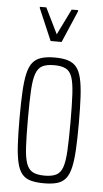

<svg xmlns="http://www.w3.org/2000/svg" viewBox="-53 -757 428 800"><g transform="rotate(5 161.0 -357.5)"><path d="M162 8Q128 8 105.5 1.5Q83 -5 69.5 -21.5Q56 -38 49 -68Q42 -98 39.5 -143.5Q37 -189 37 -254Q37 -319 39.5 -365Q42 -411 49 -441Q56 -471 69.5 -487.5Q83 -504 105.5 -511Q128 -518 162 -518Q195 -518 217 -511Q239 -504 252.5 -487.5Q266 -471 273 -441Q280 -411 282.5 -365Q285 -319 285 -254Q285 -189 282.5 -143.5Q280 -98 273 -68Q266 -38 252.5 -21.5Q239 -5 217 1.5Q195 8 162 8ZM162 -24Q192 -24 210 -33Q228 -42 236.5 -66Q245 -90 247.5 -135.5Q250 -181 250 -254Q250 -327 247.5 -373Q245 -419 236.5 -443.5Q228 -468 210 -477Q192 -486 162 -486Q131 -486 113 -477Q95 -468 86 -443.5Q77 -419 74.5 -373Q72 -327 72 -254Q72 -181 74.5 -135.5Q77 -90 86 -66Q95 -42 113 -33Q131 -24 162 -24ZM138 -585 81 -718V-723H108L161 -615L214 -723H241V-718L184 -585Z"/></g></svg>

Font: Saira UltraCondensed Thin
Style: Regular
Weight: 250
Width: 1
Designer: Hector Gatti with collaboration of the Omnibus-Type team
Foundry: Omnibus-Type
Version: Version 1.101